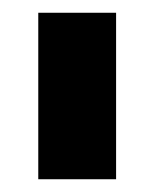

<svg xmlns="http://www.w3.org/2000/svg" viewBox="-20 -701 242 301"><path d="M162 -420H40V-681H162Z"/></svg>

Font: Hind Vadodara
Style: Bold
Weight: 700
Designer: Hitesh Malaviya
Foundry: Indian Type Foundry
Version: Version 0.702;PS 1.0;hotconv 1.0.81;makeotf.lib2.5.63406